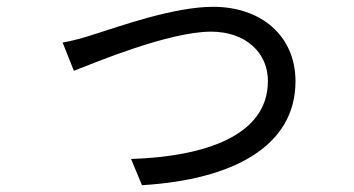

<svg xmlns="http://www.w3.org/2000/svg" viewBox="-20 -526 1040 564"><path d="M164 -401 197 -318C261 -343 477 -433 600 -433C701 -433 767 -372 767 -288C767 -126 579 -66 365 -59L397 18C664 2 848 -96 848 -287C848 -422 746 -506 606 -506C489 -506 327 -447 256 -425C226 -415 193 -406 164 -401Z"/></svg>

Font: Noto Sans CJK SC Regular
Style: Regular
Weight: 400
Designer: Ryoko NISHIZUKA (kana & ideographs); Paul D. Hunt (Latin, Greek & Cyrillic); Wenlong ZHANG (bopomofo); Sandoll Communica
Foundry: Adobe Systems Incorporated
Version: Version 1.004;PS 1.004;hotconv 1.0.82;makeotf.lib2.5.63406